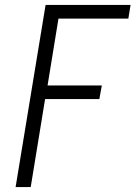

<svg xmlns="http://www.w3.org/2000/svg" viewBox="-20 -755 547 775"><path d="M43 0 164 -735H507L498 -680H216L172 -410H391L381 -355H162L104 0Z"/></svg>

Font: Iosevka Term Curly Light
Style: Italic
Weight: 300
Italic angle: -9°
Designer: Belleve Invis
Foundry: Belleve Invis
Version: Version 32.3.0